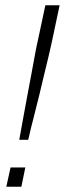

<svg xmlns="http://www.w3.org/2000/svg" viewBox="-20 -708 246 728"><path d="M53 -178Q61 -222 69 -266Q77 -310 85 -352.5Q93 -395 100 -432.5Q107 -470 112.5 -500.5Q118 -531 123 -552L152 -688H206L177 -551Q173 -531 165.5 -500Q158 -469 149 -431.5Q140 -394 130 -352Q120 -310 108.5 -266Q97 -222 87 -178ZM4 0 20 -73H76L61 0Z"/></svg>

Font: Saira UltraCondensed Light
Style: Italic
Weight: 300
Width: 1
Italic angle: -12°
Designer: Hector Gatti with collaboration of the Omnibus-Type team
Foundry: Omnibus-Type
Version: Version 1.101